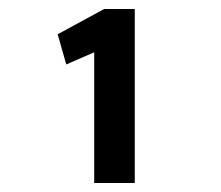

<svg xmlns="http://www.w3.org/2000/svg" viewBox="-20 -652 490 426"><path d="M189 -246V-536L127 -509L108 -576L211 -632H279V-246Z"/></svg>

Font: Inconsolata SemiCondensed Black
Style: Regular
Weight: 900
Width: 4
Monospace: yes
Designer: Raph Levien, Cyreal, Brenton Simpson
Foundry: Raph Levien, Cyreal, Google
Version: Version 3.001; ttfautohint (v1.8.2.53-6de2)